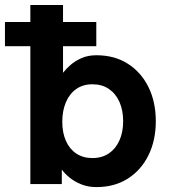

<svg xmlns="http://www.w3.org/2000/svg" viewBox="-20 -743 686 775"><path d="M368.7 -556.6V-654.3H0Q0 -643.1 0 -624.3Q0 -605.5 0 -586.7Q0 -567.9 0 -556.6ZM231.4 -251.5Q231.4 -295.4 245.7 -329.6Q260 -363.8 287.2 -383.3Q314.5 -402.8 353 -402.8Q391.8 -402.8 419.6 -383.9Q447.3 -365 462.2 -331.4Q477.1 -297.9 477.1 -253.9Q477.1 -210 462.2 -176.4Q447.3 -142.8 419.6 -123.9Q391.8 -105 353 -105Q315.2 -105 287.8 -123.3Q260.5 -141.6 246 -174.6Q231.4 -207.5 231.4 -251.5ZM102.5 -82Q102.5 -57.1 102.5 -38.6Q102.5 -20 102.5 -10Q102.5 0 102.5 0H229.5V-58.6Q240 -43.5 259.9 -27Q279.8 -10.5 307.6 0.9Q335.4 12.2 368.9 12.2Q442.4 12.2 496.2 -22.2Q550 -56.6 579.5 -116.7Q608.9 -176.8 608.9 -253.9Q608.9 -331.1 579.5 -391.1Q550 -451.2 496.2 -485.6Q442.4 -520 368.9 -520Q335.4 -520 309.3 -508.5Q283.2 -497.1 264.6 -480.8Q246.1 -464.6 234.4 -449.2V-722.7H102.5Z"/></svg>

Font: Giphurs
Style: Regular
Weight: 400
Version: Version 2.010